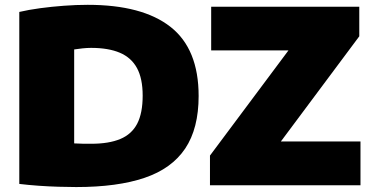

<svg xmlns="http://www.w3.org/2000/svg" viewBox="-20 -768 1550 796"><path d="M296 7.5Q262.5 7.5 221.8 6.2Q181 5 139.2 2Q97.5 -1 60 -5.5V-718.5Q98.5 -727.5 146.5 -734Q194.5 -740.5 245.2 -744.2Q296 -748 343.5 -748Q570.5 -748 687 -656.5Q803.5 -565 803.5 -370Q803.5 -235.5 747.8 -152.2Q692 -69 579.5 -30.8Q467 7.5 296 7.5ZM358.5 -172Q431.5 -172 478.8 -191.8Q526 -211.5 548.8 -255.2Q571.5 -299 571.5 -371.5Q571.5 -442.5 547.8 -486Q524 -529.5 476.5 -549.5Q429 -569.5 357.5 -569.5Q342 -569.5 322 -567.5Q302 -565.5 287.5 -563V-173.5Q305 -172.5 322.5 -172.2Q340 -172 358.5 -172ZM850.5 0V-123L1206.5 -600V-559H855.5V-740H1469.5V-617.5L1113.5 -140V-181.5H1474.5V0Z"/></svg>

Font: Encode Sans SC SemiExpanded Black
Style: Regular
Weight: 900
Width: 6
Designer: Multiple Designers
Foundry: Impallari Type
Version: Version 3.002